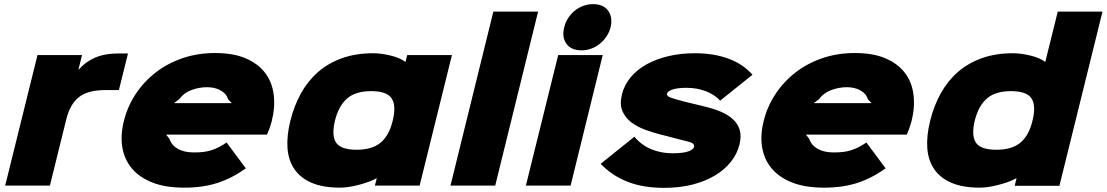

<svg xmlns="http://www.w3.org/2000/svg" viewBox="-20 -896 5343 927"><path d="M554 -461H487Q404 -461 361 -427Q318 -393 300 -320L221 0H5L161 -630H376L359 -561H361Q393 -598 440 -618Q487 -638 551 -638H598Z M1292 -311Q1288 -297 1283.5 -283Q1279 -269 1269 -246H782L798 -226Q808 -195 838.5 -177.5Q869 -160 917 -160Q942 -160 962.5 -162.5Q983 -165 1001.5 -171Q1020 -177 1037.5 -186Q1055 -195 1074 -208L1167 -83Q1099 -35 1029 -12.5Q959 10 870 10Q778 10 715 -15Q652 -40 616 -83.5Q580 -127 570.5 -185.5Q561 -244 578 -311Q595 -381 634.5 -441Q674 -501 731 -545.5Q788 -590 861 -615Q934 -640 1019 -640Q1107 -640 1167 -614Q1227 -588 1260.5 -543.5Q1294 -499 1301.5 -439Q1309 -379 1292 -311ZM1099 -398 1081 -417Q1074 -443 1046 -459Q1018 -475 980 -475Q942 -475 905 -461.5Q868 -448 845 -417L820 -398Z M2006 0H1790L1799 -35H1797Q1779 -25 1756.5 -17Q1734 -9 1710.5 -3Q1687 3 1664 6.5Q1641 10 1622 10Q1539 10 1484.5 -13.5Q1430 -37 1401 -80Q1372 -123 1368 -182Q1364 -241 1382 -313Q1400 -386 1433.5 -446Q1467 -506 1516.5 -549Q1566 -592 1632.5 -615.5Q1699 -639 1783 -639Q1802 -639 1823 -636Q1844 -633 1865 -628Q1886 -623 1904.5 -615.5Q1923 -608 1936 -598H1938L1946 -630H2162ZM1876 -313Q1894 -386 1871 -421Q1848 -456 1772 -456Q1697 -456 1656 -420.5Q1615 -385 1597 -313Q1580 -241 1603 -207Q1626 -173 1702 -173Q1777 -173 1818 -207.5Q1859 -242 1876 -313Z M2371 0H2155L2362 -840H2578Z M2928 -764Q2922 -741 2908.5 -720.5Q2895 -700 2876.5 -685Q2858 -670 2835.5 -661.5Q2813 -653 2788 -653Q2737 -653 2714.5 -685Q2692 -717 2704 -764Q2710 -788 2723 -808.5Q2736 -829 2754.5 -844Q2773 -859 2795.5 -867.5Q2818 -876 2843 -876Q2894 -876 2916.5 -844Q2939 -812 2928 -764ZM2735 0H2519L2675 -630H2890Z M3550 -197Q3539 -153 3509 -115Q3479 -77 3432.5 -49Q3386 -21 3324 -5Q3262 11 3187 11Q3086 11 3011 -18Q2936 -47 2880 -105L3043 -236Q3077 -195 3124.5 -175.5Q3172 -156 3226 -156Q3276 -156 3301.5 -164.5Q3327 -173 3331 -187Q3333 -198 3323 -204.5Q3313 -211 3276 -219Q3271 -220 3256 -224Q3241 -228 3224 -232.5Q3207 -237 3191.5 -241Q3176 -245 3171 -246Q3135 -255 3096.5 -269Q3058 -283 3028.5 -305Q2999 -327 2985 -360Q2971 -393 2983 -441Q2994 -486 3025 -523Q3056 -560 3102 -585.5Q3148 -611 3207.5 -625Q3267 -639 3335 -639Q3427 -639 3498 -612.5Q3569 -586 3613 -535L3457 -410Q3431 -439 3388 -455.5Q3345 -472 3295 -472Q3252 -472 3227.5 -464Q3203 -456 3200 -443Q3198 -432 3219 -424.5Q3240 -417 3282 -406L3377 -383Q3424 -372 3460.5 -356.5Q3497 -341 3520.5 -318.5Q3544 -296 3552 -266.5Q3560 -237 3550 -197Z M4381 -311Q4377 -297 4372.5 -283Q4368 -269 4358 -246H3871L3887 -226Q3897 -195 3927.5 -177.5Q3958 -160 4006 -160Q4031 -160 4051.5 -162.5Q4072 -165 4090.5 -171Q4109 -177 4126.5 -186Q4144 -195 4163 -208L4256 -83Q4188 -35 4118 -12.5Q4048 10 3959 10Q3867 10 3804 -15Q3741 -40 3705 -83.5Q3669 -127 3659.5 -185.5Q3650 -244 3667 -311Q3684 -381 3723.5 -441Q3763 -501 3820 -545.5Q3877 -590 3950 -615Q4023 -640 4108 -640Q4196 -640 4256 -614Q4316 -588 4349.5 -543.5Q4383 -499 4390.5 -439Q4398 -379 4381 -311ZM4188 -398 4170 -417Q4163 -443 4135 -459Q4107 -475 4069 -475Q4031 -475 3994 -461.5Q3957 -448 3934 -417L3909 -398Z M5095 1H4879L4888 -35H4886Q4868 -25 4845.5 -17Q4823 -9 4799.5 -3Q4776 3 4753 6.5Q4730 10 4711 10Q4628 10 4573.5 -13.5Q4519 -37 4490 -80Q4461 -123 4457 -182Q4453 -241 4471 -313Q4489 -386 4522.5 -446Q4556 -506 4605.5 -549Q4655 -592 4721.5 -615.5Q4788 -639 4872 -639Q4891 -639 4912 -636Q4933 -633 4954 -628Q4975 -623 4993.5 -615.5Q5012 -608 5025 -598H5027L5087 -840H5303ZM4965 -313Q4983 -386 4960 -421Q4937 -456 4861 -456Q4786 -456 4745 -420.5Q4704 -385 4686 -313Q4669 -241 4692 -207Q4715 -173 4791 -173Q4866 -173 4907 -207.5Q4948 -242 4965 -313Z"/></svg>

Font: TypoPRO Sinkin Sans
Style: 900 X Black Italic
Weight: 950
Italic angle: -112°
Designer: Keith Bates
Foundry: K-Type
Version: Sinkin Sans (version 1.0)  by Keith Bates   •   © 2014   www